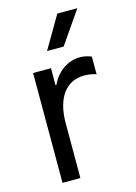

<svg xmlns="http://www.w3.org/2000/svg" viewBox="-113 -791 601 851"><g transform="rotate(-15 188.0 -365.0)"><path d="M65.4 0H147.5V-252C147.5 -367.2 197.3 -434.6 281.2 -434.6C298.8 -434.6 317.4 -431.6 335.9 -425.8V-506.8C319.3 -513.7 301.8 -517.6 283.2 -517.6C226.1 -517.6 176.3 -480.5 151.4 -425.8H147.5V-503.9H65.4ZM226.6 -582 329.1 -730.5H237.3L150.4 -582Z"/></g></svg>

Font: Wanted Sans
Style: Regular
Weight: 400
Designer: Original Design by Kil Hyung-jin and Kang Hanbin, Wanted Lab, Inc; Hangeul from Source Han Sans by Jang Soo-young and Ka
Foundry: Wanted Lab, Inc.
Version: Version 1.001;Glyphs 3.2 (3227)